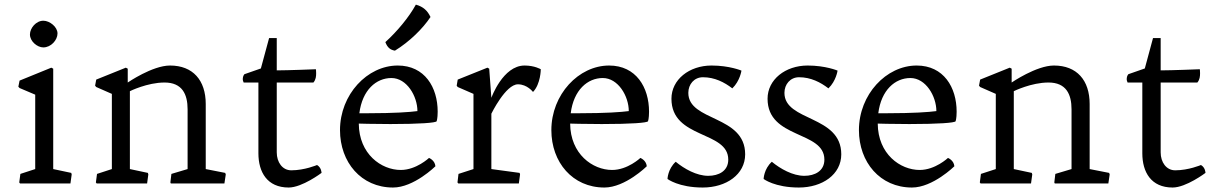

<svg xmlns="http://www.w3.org/2000/svg" viewBox="-20 -796 5291 833"><path d="M168 -590.3C201.2 -590.3 229.5 -622.1 229.5 -650.9C229.5 -679.2 195.8 -706.1 168 -706.1C136.2 -706.1 109.9 -673.8 109.9 -646.5C109.9 -616.7 141.6 -590.3 168 -590.3ZM63.5 -4.4 66.9 0H285.6L291 -39.1L289.1 -45.9L210.9 -62.5V-498L202.6 -502.4L64.9 -446.3L59.6 -419.9L64.9 -414.1L132.8 -385.3V-62.5L68.4 -41.5Z M396 -4.4 399.4 0H618.2L623.5 -39.1L621.6 -45.9L543.5 -62.5V-400.4C543.5 -400.4 619.1 -438 693.8 -438C770.5 -438 793.9 -387.2 793.9 -321.8V-62.5L723.6 -41.5L719.2 -4.4L721.2 0H953.6L959.5 -39.1L957 -45.9L872.6 -62.5V-344.7C872.6 -447.8 816.9 -511.7 717.8 -511.7C641.1 -511.7 534.2 -438 534.2 -438V-498L525.9 -502.4L397.5 -450.7L392.6 -424.3L397.5 -418.5L465.3 -388.7V-62.5L400.9 -41.5Z M1101.1 -130.9C1101.1 -49.3 1139.2 17.6 1232.4 17.6C1291 17.6 1375 -45.9 1375 -45.9C1375 -45.9 1375 -68.8 1355.5 -80.1C1355.5 -80.1 1301.8 -57.1 1243.7 -57.1C1205.1 -57.1 1180.7 -92.3 1180.7 -134.8V-438H1339.8C1350.6 -450.7 1351.6 -465.3 1351.6 -478.5C1351.6 -488.3 1350.6 -495.6 1350.6 -495.6C1350.6 -495.6 1230 -490.7 1180.7 -490.7V-630.9H1147.5L1111.8 -499L1040.5 -474.1C1040.5 -474.1 1033.2 -466.8 1033.2 -453.1C1033.2 -448.7 1034.2 -444.3 1037.1 -438H1101.1Z M1455.1 -231.4C1455.1 -92.3 1546.9 17.6 1685.1 17.6C1775.9 17.6 1869.1 -74.7 1869.1 -74.7C1866.7 -101.1 1841.3 -110.8 1841.3 -110.8C1841.3 -110.8 1786.1 -58.6 1718.8 -58.6C1634.3 -58.6 1537.6 -127.4 1536.6 -259.8C1536.6 -259.8 1596.2 -257.8 1673.8 -257.8C1801.3 -257.8 1871.1 -263.2 1874.5 -270C1874.5 -270 1878.9 -281.7 1878.9 -311.5C1878.9 -417 1822.8 -511.7 1705.6 -511.7C1573.7 -511.7 1455.1 -386.2 1455.1 -231.4ZM1539.1 -304.7C1551.8 -405.8 1612.3 -457.5 1678.2 -457.5C1745.1 -457.5 1791 -378.4 1791 -314C1758.3 -309.6 1690.4 -304.7 1577.1 -304.7ZM1693.4 -576.2C1756.8 -615.2 1814 -671.4 1847.7 -722.2C1835 -749.5 1816.4 -767.1 1784.2 -775.9C1754.4 -721.2 1702.6 -659.2 1651.9 -613.3C1661.1 -588.9 1673.8 -579.6 1693.4 -576.2Z M1964.8 -4.4 1968.3 0H2231L2236.3 -39.1L2234.4 -45.9L2111.8 -62.5V-302.7C2111.8 -302.7 2173.8 -430.2 2227.1 -430.2C2267.6 -430.2 2292.5 -397 2292.5 -397C2326.2 -432.1 2326.2 -495.6 2326.2 -495.6C2326.2 -495.6 2299.3 -511.7 2255.9 -511.7C2161.6 -511.7 2111.8 -371.6 2111.8 -371.6L2102.5 -498L2094.7 -502.4L1965.8 -450.7L1961.4 -424.3L1965.8 -418.5L2034.2 -388.7V-62.5L1969.2 -41.5Z M2372.1 -231.4C2372.1 -92.3 2463.9 17.6 2602.1 17.6C2692.9 17.6 2786.1 -74.7 2786.1 -74.7C2783.7 -101.1 2758.3 -110.8 2758.3 -110.8C2758.3 -110.8 2703.1 -58.6 2635.7 -58.6C2551.3 -58.6 2454.6 -127.4 2453.6 -259.8C2453.6 -259.8 2513.2 -257.8 2590.8 -257.8C2718.3 -257.8 2788.1 -263.2 2791.5 -270C2791.5 -270 2795.9 -281.7 2795.9 -311.5C2795.9 -417 2739.7 -511.7 2622.6 -511.7C2490.7 -511.7 2372.1 -386.2 2372.1 -231.4ZM2456.1 -304.7C2468.8 -405.8 2529.3 -457.5 2595.2 -457.5C2662.1 -457.5 2708 -378.4 2708 -314C2675.3 -309.6 2607.4 -304.7 2494.1 -304.7Z M2876 -19.5C2876 -19.5 2924.3 17.6 3028.8 17.6C3130.9 17.6 3212.9 -39.1 3212.9 -126.5C3212.9 -297.4 2966.3 -268.1 2966.3 -393.1C2966.3 -430.2 2991.7 -460.9 3029.8 -460.9C3080.6 -460.9 3123 -439 3157.2 -412.6C3190.9 -445.3 3196.8 -489.7 3196.8 -489.7C3196.8 -489.7 3145 -511.7 3066.9 -511.7C2970.2 -511.7 2893.1 -450.7 2893.1 -367.7C2893.1 -191.9 3139.6 -230 3139.6 -103.5C3139.6 -53.7 3097.7 -33.2 3052.7 -33.2C3002.4 -33.2 2948.7 -63.5 2911.6 -94.2C2877 -62.5 2876 -19.5 2876 -19.5Z M3293 -19.5C3293 -19.5 3341.3 17.6 3445.8 17.6C3547.9 17.6 3629.9 -39.1 3629.9 -126.5C3629.9 -297.4 3383.3 -268.1 3383.3 -393.1C3383.3 -430.2 3408.7 -460.9 3446.8 -460.9C3497.6 -460.9 3540 -439 3574.2 -412.6C3607.9 -445.3 3613.8 -489.7 3613.8 -489.7C3613.8 -489.7 3562 -511.7 3483.9 -511.7C3387.2 -511.7 3310.1 -450.7 3310.1 -367.7C3310.1 -191.9 3556.6 -230 3556.6 -103.5C3556.6 -53.7 3514.6 -33.2 3469.7 -33.2C3419.4 -33.2 3365.7 -63.5 3328.6 -94.2C3293.9 -62.5 3293 -19.5 3293 -19.5Z M3706.5 -231.4C3706.5 -92.3 3798.3 17.6 3936.5 17.6C4027.3 17.6 4120.6 -74.7 4120.6 -74.7C4118.2 -101.1 4092.8 -110.8 4092.8 -110.8C4092.8 -110.8 4037.6 -58.6 3970.2 -58.6C3885.7 -58.6 3789.1 -127.4 3788.1 -259.8C3788.1 -259.8 3847.7 -257.8 3925.3 -257.8C4052.7 -257.8 4122.6 -263.2 4126 -270C4126 -270 4130.4 -281.7 4130.4 -311.5C4130.4 -417 4074.2 -511.7 3957 -511.7C3825.2 -511.7 3706.5 -386.2 3706.5 -231.4ZM3790.5 -304.7C3803.2 -405.8 3863.8 -457.5 3929.7 -457.5C3996.6 -457.5 4042.5 -378.4 4042.5 -314C4009.8 -309.6 3941.9 -304.7 3828.6 -304.7Z M4231 -4.4 4234.4 0H4453.1L4458.5 -39.1L4456.5 -45.9L4378.4 -62.5V-400.4C4378.4 -400.4 4454.1 -438 4528.8 -438C4605.5 -438 4628.9 -387.2 4628.9 -321.8V-62.5L4558.6 -41.5L4554.2 -4.4L4556.2 0H4788.6L4794.4 -39.1L4792 -45.9L4707.5 -62.5V-344.7C4707.5 -447.8 4651.9 -511.7 4552.7 -511.7C4476.1 -511.7 4369.1 -438 4369.1 -438V-498L4360.8 -502.4L4232.4 -450.7L4227.5 -424.3L4232.4 -418.5L4300.3 -388.7V-62.5L4235.8 -41.5Z M4936 -130.9C4936 -49.3 4974.1 17.6 5067.4 17.6C5126 17.6 5210 -45.9 5210 -45.9C5210 -45.9 5210 -68.8 5190.4 -80.1C5190.4 -80.1 5136.7 -57.1 5078.6 -57.1C5040 -57.1 5015.6 -92.3 5015.6 -134.8V-438H5174.8C5185.5 -450.7 5186.5 -465.3 5186.5 -478.5C5186.5 -488.3 5185.5 -495.6 5185.5 -495.6C5185.5 -495.6 5064.9 -490.7 5015.6 -490.7V-630.9H4982.4L4946.8 -499L4875.5 -474.1C4875.5 -474.1 4868.2 -466.8 4868.2 -453.1C4868.2 -448.7 4869.1 -444.3 4872.1 -438H4936Z"/></svg>

Font: Trykker
Style: Regular
Weight: 400
Designer: Magnus Gaarde
Foundry: Magnus Gaarde
Version: Version 1.001